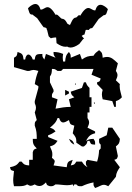

<svg xmlns="http://www.w3.org/2000/svg" viewBox="-20 -934 660 961"><path d="M520 -888C514 -873 514 -858 500 -858H499L474 -839C452 -808 442 -792 439 -792C438 -792 438 -792 438 -794C427 -790 426 -787 426 -785V-784C426 -783 411 -786 409 -784C403 -762 403 -760 401 -760H399C397 -760 395 -759 389 -754C389 -754 402 -740 401 -740C399 -740 397 -739 395 -737L377 -714C359 -701 344 -696 333 -696C326 -696 320 -698 316 -701C313 -700 310 -700 307 -700C296 -700 281 -705 263 -718L261 -746C259 -748 241 -744 239 -744C238 -744 236 -743 235 -742C218 -758 227 -743 216 -783C214 -785 214 -787 214 -788V-789C214 -791 213 -794 202 -798C202 -796 202 -796 201 -796C198 -796 188 -812 166 -843L141 -862C140 -862 141 -861 140 -861C126 -861 126 -877 120 -892C124 -898 142 -914 157 -914C168 -914 177 -906 183 -886H185C197 -886 206 -898 218 -898C228 -898 241 -889 259 -859C260 -861 261 -861 263 -861C271 -861 284 -840 291 -840C306 -840 314 -821 318 -814L319 -815C321 -813 325 -812 327 -808C328 -810 329 -811 330 -812L331 -810C335 -817 344 -846 359 -846C367 -846 374 -866 381 -855C399 -885 412 -894 422 -894C434 -894 443 -882 455 -882H457C463 -902 472 -910 483 -910C498 -910 516 -894 520 -888ZM325 -106 334 -97ZM268 -134 276 -125ZM552 -153 560 -144ZM484 -286 494 -276ZM286 -276 296 -267ZM325 -239C334 -222 335 -219 352 -210C345 -229 344 -230 325 -239ZM276 -163 286 -153ZM314 -352 325 -343ZM476 -683C462 -672 457 -670 448 -655C422 -654 411 -651 390 -636L380 -664L334 -645C334 -662 334 -660 325 -674C310 -659 308 -648 306 -626H296C295 -634 294 -640 294 -646C294 -652 295 -657 296 -664C277 -672 267 -673 248 -674C248 -657 249 -659 258 -645L210 -664L202 -636C193 -650 192 -647 192 -664C164 -663 157 -664 154 -636H144C139 -652 130 -661 122 -661C115 -661 108 -653 106 -636H98C95 -662 92 -666 68 -674C64 -655 66 -654 50 -645V-598L116 -579H126C136 -582 142 -584 148 -584C155 -584 160 -582 172 -579C163 -558 158 -537 154 -513L172 -503V-494L154 -428V-418C159 -406 160 -401 160 -395C160 -389 159 -383 154 -371L164 -333C155 -324 154 -322 154 -311V-305C163 -282 164 -264 164 -239H144C144 -215 147 -208 164 -191C149 -186 149 -187 144 -172V-134H126V-106C104 -108 101 -109 88 -125H78C64 -106 54 -102 30 -97C34 -81 34 -82 50 -78C49 -61 46 -47 46 -32C46 -23 47 -13 50 -2H74C89 -2 104 -3 116 -11C125 -6 129 -4 134 -4C139 -4 144 -6 154 -11C162 -5 171 -3 178 -3C189 -3 198 -9 210 -21C215 -6 215 -7 230 -2C247 -2 244 -2 258 -11C278 -11 298 -7 316 -7C325 -7 335 -8 344 -11C351 2 345 2 352 -11H362C370 -2 373 -2 384 -2H390C409 -11 427 -17 448 -21C448 -4 447 -7 456 7C476 1 486 -9 500 -9C506 -9 513 -7 522 -2L560 -49C562 -70 569 -80 580 -97L552 -134C567 -139 565 -138 570 -153L560 -201C576 -214 578 -217 580 -239L542 -295H522L514 -257L476 -239V-232C476 -221 475 -218 484 -210V-191L476 -182C475 -161 472 -144 466 -125L418 -134L410 -125C410 -108 409 -111 418 -97C403 -106 399 -111 390 -125H362C352 -109 352 -110 334 -106L344 -134C320 -126 317 -123 314 -97L248 -106C251 -116 254 -122 254 -126C254 -132 251 -135 240 -144C242 -152 242 -158 242 -163C242 -175 238 -184 230 -201C252 -208 255 -210 268 -229L221 -248V-257C237 -262 244 -267 258 -276C248 -289 246 -289 230 -295C248 -310 261 -321 268 -343H276C281 -327 288 -321 296 -321C303 -321 314 -326 325 -333C332 -311 330 -312 352 -305L344 -267C357 -251 362 -244 362 -228V-220L390 -201H400C414 -213 414 -212 418 -229H428C436 -210 435 -212 456 -210C456 -227 457 -225 448 -239C429 -238 426 -237 410 -229C424 -252 430 -260 456 -267V-276L418 -295C423 -306 426 -314 426 -321C426 -327 424 -334 418 -343V-371H428V-399H438V-447H428V-494C417 -505 414 -509 410 -522H400L390 -494L334 -475C338 -458 338 -459 352 -447L325 -437L334 -399C307 -399 284 -395 258 -390L268 -437L240 -447C240 -464 239 -461 248 -475V-484L230 -522V-551C239 -564 239 -570 240 -589C257 -589 254 -588 268 -579H286L296 -589H448L438 -560L484 -541C479 -526 481 -527 466 -522V-513L494 -484C491 -474 490 -468 490 -462C490 -455 491 -449 494 -437L542 -428L552 -399H560V-428C573 -432 579 -436 590 -447C586 -467 579 -483 579 -502C579 -506 579 -509 580 -513L560 -532C565 -543 568 -551 568 -558C568 -564 566 -570 560 -579L570 -617C550 -636 537 -649 516 -649C510 -649 502 -648 494 -645C492 -667 492 -670 476 -683ZM362 -570 372 -560ZM410 -570 418 -560ZM314 -560 325 -551ZM356 -516C355 -515 354 -506 358 -510C359 -511 360 -520 356 -516ZM372 -522 380 -513ZM306 -484V-456L325 -466V-475ZM452 -422C450 -422 450 -422 450 -419C450 -417 451 -414 452 -414C452 -414 453 -414 454 -415V-418C454 -420 453 -422 452 -422Z"/></svg>

Font: GNUTypewriter
Style: Standard
Weight: 400
Version: Version 001.000